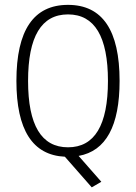

<svg xmlns="http://www.w3.org/2000/svg" viewBox="-20 -662 570 805"><path d="M404.8 100.1 364.7 123.5 252 -4.9Q48.8 -14.6 48.8 -322.8Q48.8 -641.6 265.1 -641.6Q481.4 -641.6 481.4 -322.8Q481.4 -39.1 309.6 -8.3ZM97.7 -322.8Q97.7 -44.4 265.1 -44.4Q432.6 -44.4 432.6 -322.8Q432.6 -601.6 265.1 -601.6Q97.7 -601.6 97.7 -322.8Z"/></svg>

Font: AzarMehrMonospaced
Style: SansRegular
Weight: 1
Designer: Amin Abedi
Version: Version 1.00